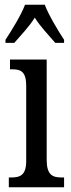

<svg xmlns="http://www.w3.org/2000/svg" viewBox="-20 -786 300 806"><path d="M3 -619V-606H40C68 -639 102 -673 126 -712C150 -673 184 -639 212 -606H249V-619C224 -657 185 -721 168 -766H85C68 -721 28 -657 3 -619ZM17 0H249V-41H239C200 -41 176 -52 176 -115V-536H22V-495H32C69 -495 90 -484 90 -425V-110C90 -51 65 -41 27 -41H17Z"/></svg>

Font: Noto Serif Tamil ExtraCondensed
Style: Italic
Weight: 400
Width: 2
Italic angle: -12°
Designer: Indian Type Foundry, Tom Grace, and the Monotype Design Team
Foundry: Monotype Imaging Inc.
Version: Version 2.003